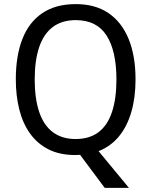

<svg xmlns="http://www.w3.org/2000/svg" viewBox="-20 -745 736 935"><path d="M640 -358Q640 -270 619.5 -199.5Q599 -129 559 -80.5Q519 -32 460 -9L608 170H490L370 9Q365 9 359 9.5Q353 10 347 10Q271 10 216.5 -17.5Q162 -45 126.5 -94.5Q91 -144 74 -211.5Q57 -279 57 -359Q57 -473 89 -555Q121 -637 186 -681Q251 -725 349 -725Q444 -725 508.5 -681Q573 -637 606.5 -555Q640 -473 640 -358ZM149 -358Q149 -266 170.5 -201Q192 -136 236.5 -102Q281 -68 348 -68Q416 -68 460 -101.5Q504 -135 525.5 -200Q547 -265 547 -358Q547 -497 499 -572Q451 -647 349 -647Q281 -647 236.5 -613Q192 -579 170.5 -514.5Q149 -450 149 -358Z"/></svg>

Font: Noto Sans Thai SemiCondensed
Style: Regular
Weight: 400
Width: 4
Designer: Monotype Design Team
Foundry: Monotype Imaging Inc.
Version: Version 2.001